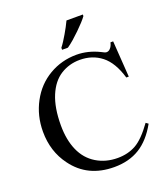

<svg xmlns="http://www.w3.org/2000/svg" viewBox="-170 -1073 1058 1208"><g transform="rotate(-20 359.0 -469.0)"><path d="M648.5 -729.5 665 -487.5H648.5Q616.5 -596 555.5 -644Q494.5 -692 410.5 -692Q339.5 -692 281.8 -655.8Q224 -619.5 191.2 -541Q158.5 -462.5 158.5 -345Q158.5 -248 189.8 -177Q221 -106 283.5 -68Q346 -30 425.5 -30Q494.5 -30 548 -59.8Q601.5 -89.5 665 -178L681 -166.5Q628.5 -72 556.8 -27.8Q485 16.5 386 16.5Q208.5 16.5 112 -115.5Q39 -213.5 39 -346Q39 -452.5 87 -542Q135 -631.5 218.8 -680.5Q302.5 -729.5 402 -729.5Q479 -729.5 555 -692Q576.5 -679.5 586.5 -679.5Q600.5 -679.5 611 -690.5Q625 -704.5 630.5 -729.5ZM328.5 -803Q340 -817.5 352.2 -836.5Q364.5 -855.5 376.2 -875.8Q388 -896 398.8 -916.2Q409.5 -936.5 417.5 -953.5H527V-943Q517.5 -929.5 499 -909.2Q480.5 -889 458 -867Q435.5 -845 411.8 -824.2Q388 -803.5 367.5 -789.5H328.5Z"/></g></svg>

Font: MM Phetkon
Style: Regular
Weight: 400
Designer: Khon Soe Zaw Thu
Version: Version 1.00 July 15, 2016, initial release